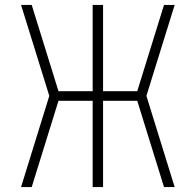

<svg xmlns="http://www.w3.org/2000/svg" viewBox="-20 -755 790 775"><path d="M65 0 179 -368 65 -735H108L216 -387H354V-735H396V-387H534L642 -735H685L571 -368L685 0H642L534 -348H396V0H354V-348H216L108 0Z"/></svg>

Font: Zed Sans Extralight Extended
Style: Regular
Weight: 200
Width: 7
Designer: Belleve Invis
Foundry: Belleve Invis
Version: Version 1.0.0; ttfautohint (v1.8.4)